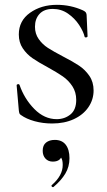

<svg xmlns="http://www.w3.org/2000/svg" viewBox="-20 -500 442 796"><path d="M241 -266Q282 -245 307.5 -228Q333 -211 350.5 -185.5Q368 -160 368 -125Q368 -87 346.5 -55.5Q325 -24 286 -6Q247 12 196 12Q158 12 123.5 2.5Q89 -7 67 -23Q62 -26 60.5 -30Q59 -34 58 -43L49 -146Q49 -150 54 -151Q59 -152 61 -148Q81 -90 122.5 -48Q164 -6 215 -6Q248 -6 272 -25.5Q296 -45 296 -86Q296 -118 280 -142.5Q264 -167 240 -183.5Q216 -200 178 -221Q139 -242 115 -258.5Q91 -275 74.5 -299.5Q58 -324 58 -357Q58 -414 104.5 -447Q151 -480 216 -480Q273 -480 324 -457Q332 -453 335 -449.5Q338 -446 339 -439L343 -350Q343 -346 338 -345Q333 -344 331 -347Q326 -369 308 -396.5Q290 -424 262 -443.5Q234 -463 199 -463Q163 -463 144 -442.5Q125 -422 125 -389Q125 -360 140.5 -338Q156 -316 178.5 -301.5Q201 -287 241 -266ZM200 276Q196 276 194 272.5Q192 269 195 267Q240 228 240 184Q240 163 233.5 154Q227 145 215 142L236 132Q238 151 228 160.5Q218 170 199 170Q180 170 168.5 157.5Q157 145 157 125Q157 102 171 91Q185 80 207 80Q237 80 252.5 100Q268 120 268 156Q268 191 251 219.5Q234 248 202 275Z"/></svg>

Font: Cormorant SC Medium
Style: Regular
Weight: 500
Designer: Christian Thalmann (Catharsis Fonts)
Foundry: Catharsis Fonts
Version: Version 4.000